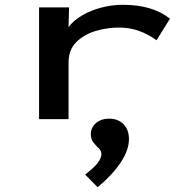

<svg xmlns="http://www.w3.org/2000/svg" viewBox="-20 -496 790 801"><path d="M143 1V-465H268L266 -383Q287 -411 323 -432Q359 -453 403.5 -464.5Q448 -476 492 -476Q617 -476 689 -418L633 -328Q597 -354 559 -367.5Q521 -381 476 -381Q426 -381 378 -366.5Q330 -352 298 -320Q266 -288 266 -235V1ZM387 285 335 232Q403 182 403 147Q403 133 392 122.5Q381 112 370 99Q359 86 359 64Q359 36 380.5 17.5Q402 -1 435 -1Q473 -1 495.5 22.5Q518 46 518 84Q518 131 482 184Q446 237 387 285Z"/></svg>

Font: Inconsolata ExtraExpanded
Style: Bold
Weight: 700
Width: 8
Monospace: yes
Designer: Raph Levien, Cyreal, Brenton Simpson
Foundry: Raph Levien, Cyreal, Google
Version: Version 3.100; ttfautohint (v1.8.4.7-5d5b)